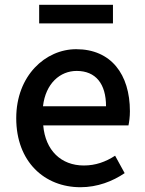

<svg xmlns="http://www.w3.org/2000/svg" viewBox="-20 -770 606 804"><path d="M317 14C388 14 452 -11 502 -45L462 -118C422 -92 380 -77 331 -77C236 -77 170 -140 161 -245H518C521 -259 524 -281 524 -304C524 -459 445 -564 299 -564C171 -564 48 -454 48 -275C48 -93 166 14 317 14ZM160 -325C171 -421 232 -473 301 -473C381 -473 424 -419 424 -325ZM144 -672H453V-750H144Z"/></svg>

Font: Noto Sans TC Medium
Style: Regular
Weight: 500
Designer: Ryoko NISHIZUKA 西塚涼子 (kana, bopomofo & ideographs); Paul D. Hunt (Latin, Greek & Cyrillic); Sandoll Communications 산돌커뮤니
Foundry: Adobe
Version: Version 2.004;hotconv 1.0.118;makeotfexe 2.5.65603